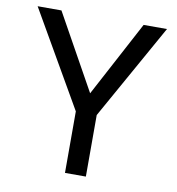

<svg xmlns="http://www.w3.org/2000/svg" viewBox="-79 -771 776 842"><g transform="rotate(10 309.0 -349.5)"><path d="M597 -699 359 -274V0H266V-274L21 -699H127L314 -363L493 -699Z"/></g></svg>

Font: Fragment Mono SC
Style: Regular
Weight: 400
Monospace: yes
Designer: Wei Huang based on Nimbus Sans by URW Studio, based on Helvetica by Max Miedinger.
Foundry: Wei Huang
Version: Version 1.012; ttfautohint (v1.8.4.7-5d5b)